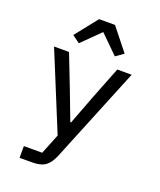

<svg xmlns="http://www.w3.org/2000/svg" viewBox="-172 -875 984 1181"><g transform="rotate(20 320.0 -284.5)"><path d="M480 -516H574L320 107Q300 156 270 178Q240 200 182 200H101V123H221L274 -9L66 -516H164L248 -300L319 -113H324L395 -300ZM373 -769 489 -623 438 -587 320 -703 202 -587 153 -623 269 -769Z"/></g></svg>

Font: Writer
Style: Regular
Weight: 400
Monospace: yes
Designer: Mike Abbink, Paul van der Laan, Pieter van Rosmalen
Foundry: Bold Monday
Version: Version 2.001 2020